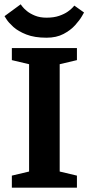

<svg xmlns="http://www.w3.org/2000/svg" viewBox="-20 -871 412 891"><path d="M35 -56 115 -75V-573L35 -592V-648H337V-592L257 -573V-75L337 -56V0H35ZM76 -851Q76 -851 83 -841.5Q90 -832 104.5 -820Q119 -808 142 -798.5Q165 -789 196 -789Q230 -789 254.5 -797.5Q279 -806 294.5 -817Q310 -828 317.5 -836.5Q325 -845 325 -845L370 -813Q370 -813 360 -795.5Q350 -778 329 -754.5Q308 -731 275 -713.5Q242 -696 196 -696Q140 -696 102 -711Q64 -726 42 -746Q20 -766 10.5 -781Q1 -796 1 -796Z"/></svg>

Font: Faustina VF Beta
Style: Regular
Weight: 400
Designer: Alfonso Garcia
Foundry: Omnibus-Type
Version: Version 1.006